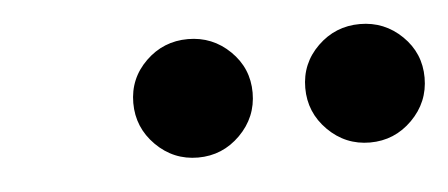

<svg xmlns="http://www.w3.org/2000/svg" viewBox="-27 -689 509 218"><g transform="rotate(-5 228.0 -580.5)"><path d="M192 -513Q164 -513 144 -533Q124 -553 124 -581Q124 -609 144 -628.5Q164 -648 192 -648Q220 -648 240 -628.5Q260 -609 260 -581Q260 -553 240 -533Q220 -513 192 -513ZM388 -513Q360 -513 340 -533Q320 -553 320 -581Q320 -609 340 -628.5Q360 -648 388 -648Q416 -648 436 -628.5Q456 -609 456 -581Q456 -553 436 -533Q416 -513 388 -513Z"/></g></svg>

Font: Junicode VF
Style: Italic
Weight: 400
Italic angle: -11°
Designer: Peter S. Baker
Version: Version 2.209